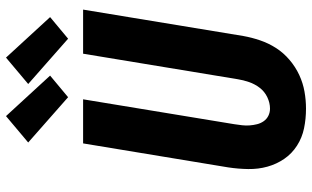

<svg xmlns="http://www.w3.org/2000/svg" viewBox="-220 -812 1040 640"><g transform="rotate(-90 300.0 -492.0)"><path d="M258 8Q224 8 192.5 1.5Q161 -5 134.5 -22Q108 -39 90.5 -64.5Q73 -90 64.5 -120.5Q56 -151 56.5 -184.5Q57 -218 62 -251L142 -735H289L206 -231Q204 -218 202.5 -205Q201 -192 202 -179.5Q203 -167 206 -155Q209 -143 216 -133Q223 -123 234 -117.5Q245 -112 258 -112Q277 -112 296 -121Q315 -130 327.5 -146.5Q340 -163 346.5 -182Q353 -201 356 -220L441 -735H588L500 -201Q495 -173 485.5 -145Q476 -117 460 -92Q444 -67 420.5 -47Q397 -27 370 -14.5Q343 -2 314.5 3Q286 8 258 8ZM491 -785 340 -918 428 -992 563 -845ZM296 -785 145 -918 233 -992 368 -845Z"/></g></svg>

Font: Iosevka Heavy Extended
Style: Italic
Weight: 900
Width: 7
Italic angle: -9°
Monospace: yes
Designer: Belleve Invis
Foundry: Belleve Invis
Version: Version 32.5.0; ttfautohint (v1.8.4)